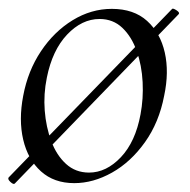

<svg xmlns="http://www.w3.org/2000/svg" viewBox="-22 -420 450 455"><path d="M13 15Q10 18 2.5 11Q-5 4 -1 0L386 -399Q388 -401 396.5 -395.5Q405 -390 401 -386ZM154 14Q106 14 75 -14Q44 -42 33 -89Q22 -136 33 -193Q44 -252 75 -298.5Q106 -345 150 -372Q194 -399 243 -399Q295 -399 326.5 -370.5Q358 -342 368.5 -295.5Q379 -249 367 -193Q355 -130 321.5 -83Q288 -36 243.5 -11Q199 14 154 14ZM189 -11Q230 -11 264.5 -47.5Q299 -84 311 -149Q318 -186 316 -225.5Q314 -265 302 -299Q290 -333 268 -354Q246 -375 214 -375Q172 -375 137 -338Q102 -301 89 -236Q81 -197 84 -158Q87 -119 99.5 -85.5Q112 -52 134.5 -31.5Q157 -11 189 -11Z"/></svg>

Font: Cormorant
Style: Italic
Weight: 400
Italic angle: -10°
Designer: Christian Thalmann (Catharsis Fonts)
Foundry: Catharsis Fonts
Version: Version 4.000